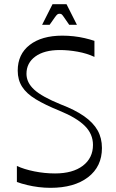

<svg xmlns="http://www.w3.org/2000/svg" viewBox="-20 -886 555 921"><path d="M61 -13V-90Q95 -74 144.5 -64Q194 -54 244 -54Q329 -54 377.5 -91Q426 -128 426 -191Q426 -243 387 -282Q348 -321 265 -355Q196 -383 151.5 -410Q107 -437 86 -470Q65 -503 65 -547Q65 -626 122.5 -670.5Q180 -715 279 -715Q306 -715 333.5 -712Q361 -709 386.5 -703Q412 -697 433 -690V-613Q397 -630 352.5 -638Q308 -646 267 -646Q192 -646 149.5 -615Q107 -584 107 -532Q107 -490 144 -456Q181 -422 272 -385Q340 -359 383.5 -328.5Q427 -298 448 -261Q469 -224 469 -176Q469 -87 402.5 -36Q336 15 222 15Q194 15 165.5 11.5Q137 8 110 1.5Q83 -5 61 -13ZM182 -767 232 -866H299L349 -767H312Q294 -793 286.5 -804Q279 -815 275.5 -817.5Q272 -820 265 -820Q260 -820 256 -817.5Q252 -815 244 -804Q236 -793 218 -767Z"/></svg>

Font: Ojuju
Style: Regular
Weight: 400
Designer: Chisaokwu Joboson, Mirko Velimirovic
Foundry: Udi Foundry
Version: Version 1.000